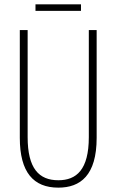

<svg xmlns="http://www.w3.org/2000/svg" viewBox="-20 -852 535 882"><path d="M352 -832H143V-802H352ZM424 -219V-714H388V-222C388 -72 331 -24 248 -24C159 -24 107 -78 107 -222V-714H71V-219C71 -60 134 10 248 10C349 10 424 -46 424 -219Z"/></svg>

Font: Noto Sans Bengali ExtraCondensed ExtraLight
Style: Regular
Weight: 200
Width: 2
Designer: Joana Ranito - Universal Thirst; Jelle Bosma - Monotype Design Team
Foundry: Universal Thirst ehf.
Version: Version 3.000